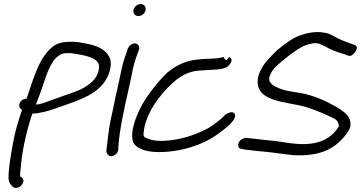

<svg xmlns="http://www.w3.org/2000/svg" viewBox="-20 -729 1778 946"><path d="M83 -192 89 -188C70 -135 53 -77 43 -19C33 39 23 93 22 142C21 168 31 180 43 191C67 213 115 168 87 145L80 141C77 131 82 107 83 88C89 18 108 -72 132 -147L140 -170C151 -169 163 -170 178 -174C198 -177 224 -184 248 -193C336 -225 442 -251 494 -324C518 -357 535 -410 521 -443C503 -485 458 -506 395 -516C373 -520 352 -525 320 -523C288 -523 258 -514 241 -500C169 -443 144 -336 111 -243C109 -243 105 -242 103 -242C74 -236 68 -204 82 -192ZM173 -256C199 -324 215 -399 254 -442C274 -459 282 -467 309 -467H310C332 -469 346 -464 368 -461C424 -451 473 -436 468 -394C462 -345 432 -321 398 -300C371 -282 329 -270 288 -255C266 -247 246 -241 221 -231C196 -222 177 -214 157 -214C161 -227 168 -242 173 -256Z M662 -650C678 -650 693 -662 697 -678C701 -695 690 -709 673 -709C656 -709 642 -696 638 -680C634 -663 646 -650 662 -650ZM504 8C504 19 506 29 513 35C530 51 563 30 563 6V-4C568 -86 593 -200 615 -295C621 -320 625 -343 630 -365V-366C636 -401 646 -435 657 -463L664 -482C668 -491 666 -499 663 -504C651 -526 619 -512 611 -492L610 -491L604 -471C592 -440 581 -404 574 -364C569 -342 565 -320 559 -295C553 -270 547 -244 542 -216L524 -132C516 -93 508 -23 505 6Z M689 -81C689 -94 693 -111 700 -132C726 -210 788 -286 849 -336C881 -360 909 -374 948 -380C961 -381 975 -382 987 -383C1010 -385 1050 -385 1073 -390C1081 -393 1103 -394 1115 -417C1125 -430 1122 -443 1109 -448C1097 -429 1090 -429 1082 -448C1065 -445 1062 -443 1040 -441C1009 -439 980 -439 947 -435C888 -429 842 -402 804 -371C762 -331 712 -268 682 -216C652 -163 617 -76 637 -26C652 2 696 18 748 20C867 24 979 -17 1041 -60C1071 -81 1110 -109 1129 -135C1137 -146 1146 -167 1128 -175C1115 -181 1089 -163 1089 -163C1073 -144 1043 -122 1015 -103C994 -90 965 -77 933 -65C873 -42 767 -22 711 -45C689 -53 685 -56 688 -78Z M1706 -106C1711 -143 1692 -165 1669 -181C1661 -188 1649 -196 1636 -203C1588 -230 1528 -259 1459 -271L1398 -281C1370 -287 1335 -300 1322 -312C1309 -324 1303 -331 1308 -352C1311 -361 1316 -372 1325 -385C1333 -396 1358 -419 1397 -450C1436 -480 1466 -499 1483 -505C1511 -515 1533 -520 1554 -513L1585 -499C1609 -484 1641 -472 1674 -463L1692 -456C1708 -447 1726 -463 1734 -480C1740 -490 1742 -505 1723 -509L1703 -516C1691 -521 1679 -525 1667 -530C1643 -539 1625 -553 1597 -564H1596C1550 -577 1504 -571 1457 -554C1425 -543 1391 -519 1348 -484C1311 -449 1287 -422 1276 -404C1265 -386 1257 -369 1253 -354C1223 -225 1389 -230 1487 -202C1538 -186 1594 -162 1630 -143C1644 -133 1647 -126 1650 -107C1624 -64 1581 -29 1510 -21C1438 -13 1377 -31 1310 -37C1272 -40 1236 -46 1207 -48L1190 -50C1189 -50 1175 -46 1170 -42C1154 -32 1151 -14 1156 -3C1159 1 1163 4 1171 5L1187 8C1214 11 1250 16 1289 19C1334 23 1384 32 1431 36H1432C1549 40 1613 10 1661 -39C1677 -55 1699 -81 1706 -104Z"/></svg>

Font: Stray Cat
Style: BdExtObl
Weight: 700
Version: Version 1.0